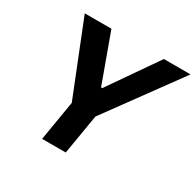

<svg xmlns="http://www.w3.org/2000/svg" viewBox="-157 -900 1093 1074"><g transform="rotate(30 389.5 -363.5)"><path d="M393.1 0H240.4L283.4 -257.1L95.9 -727.3H268.1L382.1 -414.1H389.9L606.9 -727.3H779.1L436.1 -257.1Z"/></g></svg>

Font: Linik Sans
Style: Bold Italic
Weight: 700
Italic angle: 9°
Designer: Fonts by Rasmus Andersson / Changes by Cristiano Sobral with parts from Marc Monis
Foundry: rsms
Version: Version 3.020; ttfautohint (v1.6)